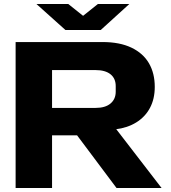

<svg xmlns="http://www.w3.org/2000/svg" viewBox="-20 -939 853 959"><path d="M58 0V-729H492Q578 -729 636.5 -701Q695 -673 724 -623Q753 -573 753 -505Q753 -445 729 -400Q705 -355 660.5 -327.5Q616 -300 556 -293L549 -294L552 -305L787 0H562L365 -263H225V-400H457Q506 -400 532 -422Q558 -444 558 -481V-509Q558 -547 532 -568Q506 -589 457 -589H240V0ZM307 -789 162 -919H321L395 -860L469 -919H626L483 -789Z"/></svg>

Font: Hubot Sans SemiExpanded
Style: Bold
Weight: 700
Width: 6
Designer: Deni Anggara
Foundry: GitHub, Inc., Subsidiary of Microsoft Corporation
Version: Version 2.000